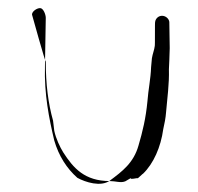

<svg xmlns="http://www.w3.org/2000/svg" viewBox="-20 -501 489 474"><path d="M59 -465C59 -465 92 -346 93 -349C93 -293 99 -246 111 -203C111 -201 114 -178 114 -178C118 -159 128 -138 136 -125C161 -86 189 -54 251 -54C265 -54 278 -49 288 -53C288 -52 303 -62 303 -61C302 -57 317 -62 320 -61C320 -60 333 -73 333 -72C359 -97 377 -138 383 -182C386 -195 389 -210 390 -224C393 -259 398 -294 397 -330C397 -330 398 -351 398 -352C398 -363 399 -372 399 -382C399 -383 398 -446 398 -447C397 -455 389 -462 380 -462C371 -462 364 -455 363 -447C362 -447 363 -387 362 -387C361 -378 357 -369 355 -357L353 -335C352 -306 346 -279 344 -251C340 -209 332 -176 322 -142C310 -99 282 -78 251 -55C229 -39 191 -51 171 -62C145 -85 125 -116 114 -154C101 -209 89 -268 91 -338C91 -339 93 -456 93 -457C93 -465 87 -481 79 -481C71 -481 59 -473 59 -465Z"/></svg>

Font: Photofail
Style: Regular
Weight: 400
Foundry: Cannot Into Space Fonts
Version: Version 0.97